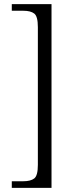

<svg xmlns="http://www.w3.org/2000/svg" viewBox="-20 -780 369 928"><path d="M37 128V96H93Q128 96 145.5 82.5Q163 69 163 17V-649Q163 -701 145.5 -714.5Q128 -728 93 -728H37V-760H229V128Z"/></svg>

Font: Noto Serif Myanmar Light
Style: Regular
Weight: 300
Designer: Ben Mitchell and the Monotype Design Team
Foundry: Monotype Imaging Inc.
Version: Version 2.106; ttfautohint (v1.8.4.7-5d5b)